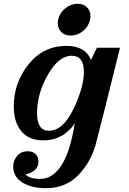

<svg xmlns="http://www.w3.org/2000/svg" viewBox="-20 -737 670 1000"><path d="M219.2 243.2Q144 243.2 96.4 213.4Q48.8 183.6 48.8 129.9Q48.8 98.1 69.8 74.5Q90.8 50.8 124 50.8Q149.9 50.8 165 65.2Q180.2 79.6 180.2 106Q180.2 154.8 112.8 171.9Q135.7 194.8 188 194.8Q292.5 194.8 343.8 22.5Q358.9 -29.3 369.6 -94.2Q308.1 -5.9 205.6 -5.9Q130.4 -5.9 91.1 -53.5Q51.8 -101.1 51.8 -183.1Q51.8 -306.2 128.7 -402.1Q205.6 -498 326.7 -498Q424.3 -498 454.1 -424.8L484.9 -488.3H605Q511.7 -110.8 478.5 15.1Q452.1 109.4 386.5 176.3Q320.8 243.2 219.2 243.2ZM234.9 -56.2Q308.1 -56.2 362.5 -169.2Q417 -282.2 417 -363.3Q417 -446.8 353 -446.8Q286.6 -446.8 229.7 -348.4Q172.9 -250 172.9 -147Q172.9 -56.2 234.9 -56.2ZM348.6 -551.8Q314 -551.8 294.9 -575.2Q280.8 -592.3 280.8 -615.7Q280.8 -624.5 282.7 -634.3Q290.5 -669.9 319.8 -693.6Q349.1 -717.3 383.8 -717.3Q418.9 -717.3 437.5 -693.8Q451.2 -676.8 451.2 -654.3Q451.2 -644.5 448.7 -634.3Q441.4 -599.1 412.6 -575.4Q383.8 -551.8 348.6 -551.8Z"/></svg>

Font: Munson
Style: Bold Italic
Weight: 700
Italic angle: -12°
Designer: Paul James MIller
Foundry: High-Logic / Made with FontCreator
Version: Version 2.10;May 5, 2019;FontCreator 11.5.0.2430 64-bit